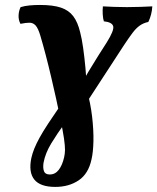

<svg xmlns="http://www.w3.org/2000/svg" viewBox="-20 -486 619 755"><path d="M197.4 249Q138.3 249 115 220.1Q91.7 191.2 103.2 135.5Q107.3 116.9 115.1 97.8Q122.9 78.7 135.9 54.9Q149 31.1 169.3 0.2Q189.5 -30.7 217.8 -71.7L236.7 -4.2Q205.3 38.9 181.7 77.6Q158.1 116.3 151.1 154.4Q148.2 174.2 152.9 187.1Q157.5 200.1 175.6 200.1Q197.1 200.1 211.1 181.8Q225.1 163.6 232.2 132.4Q235.3 119.3 235.6 103.6Q235.8 87.9 231.6 58.3Q227.3 28.7 216.3 -24.1Q209.8 -56.8 200.7 -97.8Q191.7 -138.7 181.3 -182.8Q171 -226.9 159.9 -269.3Q148.8 -311.8 138.3 -346.9Q129.7 -375.2 120 -385.9Q110.2 -396.5 96.4 -396.7Q82.7 -396.8 60.4 -392.3Q52.3 -407.6 53.1 -425.4Q53.8 -443.3 61 -458Q77.7 -463 96.5 -464.7Q115.3 -466.5 137.3 -466.5Q188.5 -466.5 219.4 -456.1Q250.4 -445.7 268.1 -422.3Q285.8 -398.9 295.3 -358.7Q301.7 -334.6 306.9 -297.9Q312.1 -261.2 316 -219Q319.9 -176.8 320.8 -135Q336.1 -79.8 342.2 -27.2Q348.3 25.4 347.4 69.2Q346.4 112.9 339.9 140.5Q327.8 197.3 289.4 223.1Q250.9 249 197.4 249ZM308 -63.6 288.7 -136.9Q309.5 -173.7 328.8 -205.8Q348 -238 366.2 -266.6Q384.3 -295.1 399.6 -319Q429.2 -366.3 425.2 -382.5Q421.2 -398.7 388.4 -402.2Q384.9 -412.8 384 -429.3Q383 -445.8 384.6 -461Q403 -460 427.5 -459Q452 -458 479.2 -458Q506.4 -458 532.9 -459Q559.4 -460 579 -461Q578 -444.3 573.9 -428.6Q569.8 -412.9 563.3 -399.7Q544.2 -395.7 529.7 -385.5Q515.2 -375.3 501 -356.5Q486.9 -337.7 467.7 -308.7Z"/></svg>

Font: Vollkorn
Style: Italic
Weight: 400
Italic angle: -11°
Designer: Friedrich Althausen
Foundry: Friedrich Althausen
Version: Version 5.001